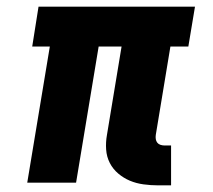

<svg xmlns="http://www.w3.org/2000/svg" viewBox="-20 -550 640 578"><path d="M456 8Q434 8 412 5Q390 2 371 -6Q352 -14 336 -27.5Q320 -41 310.5 -59.5Q301 -78 299.5 -100Q298 -122 302 -144L346 -410H277L209 0H62L130 -410H77L96 -530H567L547 -410H493L449 -144Q448 -137 449 -131Q450 -125 453.5 -120.5Q457 -116 463 -114Q469 -112 476 -112H495V8Z"/></svg>

Font: Iosevka Slab Heavy Extended
Style: Italic
Weight: 900
Width: 7
Italic angle: -9°
Monospace: yes
Designer: Belleve Invis
Foundry: Belleve Invis
Version: Version 11.1.0; ttfautohint (v1.8.3)